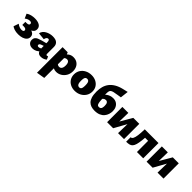

<svg xmlns="http://www.w3.org/2000/svg" viewBox="246 -2110 3797 3797"><g transform="rotate(45 2145.0 -211.0)"><path d="M193 16Q129 16 83.5 0.5Q38 -15 16 -33L53 -141Q84 -117 114.5 -105.5Q145 -94 173 -94Q204 -94 217.5 -104Q231 -114 231 -130Q231 -151 213 -162.5Q195 -174 156 -174H120V-260H156Q188 -260 204 -271Q220 -282 220 -301Q220 -313 210 -326Q200 -339 169 -339Q141 -339 111.5 -326Q82 -313 65 -296L22 -391Q62 -420 110 -431.5Q158 -443 206 -443Q290 -443 340 -412Q390 -381 390 -321Q390 -279 365 -252.5Q340 -226 301.5 -213.5Q263 -201 220 -201V-237Q301 -237 353 -209Q405 -181 405 -121Q405 -77 377 -46.5Q349 -16 301.5 0Q254 16 193 16Z M822 14Q762 14 738 -24.5Q714 -63 713 -132L712 -279Q713 -294 710.5 -308.5Q708 -323 701 -334Q694 -345 677 -345Q663 -345 651 -336.5Q639 -328 631 -312Q623 -296 619 -275L470 -290Q477 -328 500 -356Q523 -384 556.5 -403Q590 -422 629 -432Q668 -442 707 -442Q793 -442 832 -405.5Q871 -369 870 -306V-115Q870 -103 875 -95.5Q880 -88 889 -88Q897 -88 904.5 -90Q912 -92 921 -95L948 -32Q927 -13 894.5 0.5Q862 14 822 14ZM589 14Q529 14 494.5 -16.5Q460 -47 460 -99Q460 -138 478 -162Q496 -186 529.5 -200.5Q563 -215 607 -227L772 -271L776 -204L660 -162Q643 -156 632 -145.5Q621 -135 621 -120Q621 -106 630 -98.5Q639 -91 656 -91Q674 -91 697 -101.5Q720 -112 745 -127L762 -76Q720 -30 677.5 -8Q635 14 589 14Z M1246 10Q1203 10 1171.5 -7.5Q1140 -25 1122 -53L1158 -134Q1169 -117 1186 -109.5Q1203 -102 1220 -102Q1245 -102 1261.5 -115Q1278 -128 1286.5 -153.5Q1295 -179 1295 -215Q1295 -249 1287.5 -272Q1280 -295 1265 -307.5Q1250 -320 1227 -320Q1205 -320 1186 -309Q1167 -298 1151 -273L1104 -320Q1145 -382 1187.5 -411Q1230 -440 1287 -440Q1347 -440 1390 -413.5Q1433 -387 1455.5 -341Q1478 -295 1478 -236Q1478 -166 1446.5 -110.5Q1415 -55 1362.5 -22.5Q1310 10 1246 10ZM994 289V-427H1137L1168 -354V260Z M1771 16Q1702 16 1647.5 -12.5Q1593 -41 1563 -91Q1533 -141 1533 -205Q1533 -275 1567 -328.5Q1601 -382 1660.5 -412.5Q1720 -443 1794 -443Q1864 -443 1918 -415Q1972 -387 2002.5 -338Q2033 -289 2033 -224Q2033 -156 1999 -102Q1965 -48 1906 -16Q1847 16 1771 16ZM1788 -96Q1811 -96 1824.5 -108.5Q1838 -121 1843 -146.5Q1848 -172 1848 -211Q1848 -255 1841 -280.5Q1834 -306 1819 -317.5Q1804 -329 1782 -329Q1760 -329 1746 -317Q1732 -305 1726.5 -280Q1721 -255 1721 -216Q1721 -172 1728.5 -146Q1736 -120 1751.5 -108Q1767 -96 1788 -96Z M2326 16Q2276 16 2233 2.5Q2190 -11 2157.5 -43.5Q2125 -76 2107 -134Q2089 -192 2089 -282Q2089 -355 2106.5 -419Q2124 -483 2163 -534.5Q2202 -586 2266 -624.5Q2330 -663 2421 -685L2531 -711L2511 -540L2432 -528Q2371 -520 2334.5 -510.5Q2298 -501 2280.5 -487Q2263 -473 2258 -449Q2253 -425 2253 -388Q2253 -367 2253 -354.5Q2253 -342 2254 -333L2269 -284Q2271 -224 2276 -186.5Q2281 -149 2289 -129Q2297 -109 2309.5 -102.5Q2322 -96 2338 -96Q2364 -96 2378.5 -108Q2393 -120 2398.5 -142.5Q2404 -165 2404 -195Q2404 -248 2387 -271Q2370 -294 2340 -294Q2324 -294 2310 -288.5Q2296 -283 2283.5 -271.5Q2271 -260 2260 -244L2216 -319Q2225 -330 2242 -347Q2259 -364 2284.5 -381.5Q2310 -399 2344 -410.5Q2378 -422 2420 -422Q2473 -422 2511.5 -397.5Q2550 -373 2571 -331Q2592 -289 2592 -234Q2592 -191 2578.5 -147Q2565 -103 2534.5 -66Q2504 -29 2453 -6.5Q2402 16 2326 16Z M2972 0 2982 -427H3139V0ZM2666 0V-427H2833L2823 0ZM2772 0V-85L2972 -427H3024V-341L2835 0Z M3205 7V-118Q3236 -119 3253.5 -151.5Q3271 -184 3280.5 -252Q3290 -320 3292 -427H3425Q3416 -312 3407.5 -235Q3399 -158 3385 -110Q3371 -62 3348 -36.5Q3325 -11 3290.5 -2Q3256 7 3205 7ZM3500 0V-427H3676V0ZM3386 -313V-427H3572V-313Z M4076 0 4086 -427H4243V0ZM3770 0V-427H3937L3927 0ZM3876 0V-85L4076 -427H4128V-341L3939 0Z"/></g></svg>

Font: Ysabeau Office Black
Style: Regular
Weight: 900
Designer: Christian Thalmann (Catharsis Fonts)
Version: Version 2.001;gftools[0.9.30]; featfreeze: tnum,lnum,ss02